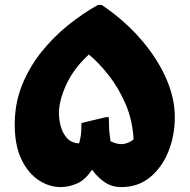

<svg xmlns="http://www.w3.org/2000/svg" viewBox="-20 -750 772 782"><path d="M692 -273Q692 -197 665.5 -132Q639 -67 590.5 -27.5Q542 12 474 12Q435 12 405.5 -8.5Q376 -29 355 -59Q328 -18 294.5 -3Q261 12 227 12Q180 12 137 -16.5Q94 -45 67 -101.5Q40 -158 40 -243Q40 -329 69.5 -402.5Q99 -476 148 -537.5Q197 -599 257.5 -647.5Q318 -696 379 -730H394Q481 -672 548.5 -596Q616 -520 654 -436.5Q692 -353 692 -273ZM424 -245Q424 -228 425.5 -211.5Q427 -195 430 -175Q454 -163 474 -163Q500 -163 524 -182Q520 -261 491 -327.5Q462 -394 421.5 -445Q381 -496 342 -528Q279 -470 249.5 -404.5Q220 -339 220 -289Q220 -263 227.5 -235.5Q235 -208 252.5 -188Q270 -168 302 -166Q310 -191 311 -221L312 -249L412 -273H423Z"/></svg>

Font: Kufam Black
Style: Regular
Weight: 900
Designer: Wael Morcos, Artur Schmal
Foundry: Original Type
Version: Version 1.301; ttfautohint (v1.8.3)